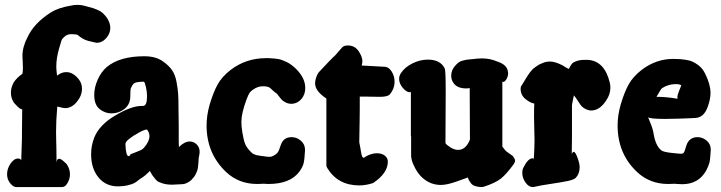

<svg xmlns="http://www.w3.org/2000/svg" viewBox="-20 -763 2933 781"><path d="M428.7 -649.4Q428.7 -627 412.1 -607.9Q395.5 -588.9 372.1 -588.9Q370.1 -588.9 338.9 -596.7Q325.2 -600.6 314.9 -606.9Q304.7 -613.3 299.8 -617.7Q294.9 -622.1 293 -622.1Q283.2 -624 269.5 -624Q255.9 -624 245.1 -616.2Q241.2 -613.3 238.3 -609.9Q235.4 -606.4 233.4 -604.5Q231.4 -602.5 229.5 -596.7Q227.5 -590.8 227.1 -588.4Q226.6 -585.9 223.6 -576.7Q220.7 -567.4 219.7 -563.5Q209 -525.4 209 -493.2Q209 -482.4 210.4 -470.7Q211.9 -459 211.9 -457V-455.1Q229.5 -469.7 250 -469.7Q276.4 -469.7 299.8 -441.4Q313.5 -423.8 313.5 -402.3Q313.5 -374 292.5 -348.6Q271.5 -323.2 245.1 -323.2Q238.3 -323.2 227.5 -326.2Q216.8 -329.1 212.9 -329.1Q208 -270.5 208 -226.6Q208 -211.9 208.5 -195.8Q209 -179.7 209.5 -152.8Q210 -126 210 -99.6Q210 -117.2 221.7 -117.2Q229.5 -117.2 251 -95.7Q264.6 -76.2 264.6 -53.7Q264.6 -31.2 250 -11.7Q243.2 -2 230.5 -2H46.9Q39.1 -2 31.2 -7.8Q8.8 -26.4 8.8 -54.7Q8.8 -77.1 22.9 -97.7Q37.1 -118.2 53.7 -118.2Q63.5 -118.2 66.4 -110.4Q69.3 -197.3 69.3 -200.2V-220.7Q69.3 -271.5 70.3 -317.4L69.3 -318.4Q68.4 -318.4 65.4 -319.3Q62.5 -320.3 59.1 -322.8Q55.7 -325.2 49.8 -331.1Q43.9 -336.9 37.1 -344.7Q34.2 -347.7 34.2 -349.6Q24.4 -365.2 24.4 -386.7Q24.4 -396.5 27.3 -407.2Q32.2 -424.8 42.5 -437Q52.7 -449.2 61.5 -455.6Q70.3 -461.9 71.3 -462.9Q73.2 -472.7 73.2 -489.3Q73.2 -497.1 72.3 -512.2Q71.3 -527.3 71.3 -535.2Q71.3 -572.3 91.8 -611.3Q118.2 -668.9 187.5 -712.9Q216.8 -731.4 268.6 -740.2Q281.2 -743.2 295.9 -743.2Q311.5 -743.2 324.2 -739.3Q326.2 -738.3 340.3 -734.9Q354.5 -731.4 359.9 -729.5Q365.2 -727.5 377 -722.7Q388.7 -717.8 395.5 -711.9Q402.3 -706.1 410.2 -696.8Q418 -687.5 422.9 -675.8Q428.7 -662.1 428.7 -649.4Z M554.7 -332H561.5Q578.1 -332 578.1 -371.1Q578.1 -389.6 573.7 -408.7Q569.3 -427.7 565.4 -430.7Q546.9 -430.7 535.6 -428.2Q524.4 -425.8 519 -417Q513.7 -408.2 512.2 -404.3Q510.7 -400.4 510.3 -383.8Q509.8 -367.2 509.8 -363.3Q506.8 -335 484.4 -318.4Q461.9 -301.8 433.6 -301.8Q407.2 -301.8 385.3 -319.3Q363.3 -336.9 363.3 -377Q363.3 -407.2 377.4 -439Q391.6 -470.7 414.1 -490.2Q466.8 -534.2 567.4 -534.2Q614.3 -534.2 643.6 -512.7Q666 -497.1 679.2 -478.5Q692.4 -460 697.8 -431.2Q703.1 -402.3 704.6 -382.3Q706.1 -362.3 706.1 -318.4Q706.1 -274.4 707 -251V-194.3Q707 -175.8 708 -165Q730.5 -187.5 752 -187.5Q767.6 -187.5 779.8 -175.8Q792 -164.1 792 -145.5Q792 -138.7 790 -128.9L788.1 -120.1Q788.1 -117.2 787.6 -108.4Q787.1 -99.6 786.6 -95.2Q786.1 -90.8 785.2 -82.5Q784.2 -74.2 782.2 -68.8Q780.3 -63.5 776.9 -56.2Q773.4 -48.8 768.6 -42.5Q763.7 -36.1 757.8 -30.3Q750 -23.4 740.7 -19Q731.4 -14.6 726.1 -14.2Q720.7 -13.7 710.4 -13.2Q700.2 -12.7 699.2 -12.7Q695.3 -12.7 689.5 -12.2Q683.6 -11.7 681.6 -11.7Q658.2 -11.7 641.1 -17.1Q624 -22.5 618.2 -27.8Q612.3 -33.2 606 -42Q599.6 -50.8 598.6 -51.8L589.8 -67.4Q588.9 -67.4 585 -63Q581.1 -58.6 571.3 -50.3Q561.5 -42 549.8 -35.2L542 -29.3Q534.2 -22.5 525.9 -18.1Q517.6 -13.7 499.5 -9.3Q481.4 -4.9 460 -4.9Q410.2 -4.9 380.4 -41.5Q350.6 -78.1 350.6 -135.7Q350.6 -169.9 363.3 -203.1Q383.8 -254.9 449.2 -293.5Q514.6 -332 554.7 -332ZM567.4 -164.1Q587.9 -188.5 587.9 -209Q587.9 -213.9 586.9 -218.3Q585.9 -222.7 584.5 -225.6Q583 -228.5 581.5 -231Q580.1 -233.4 579.1 -234.4L578.1 -236.3Q564.5 -236.3 530.3 -214.8L526.4 -212.9Q522.5 -210 516.6 -206.1Q510.7 -202.1 504.4 -197.3Q498 -192.4 494.1 -187Q490.2 -181.6 490.2 -176.8V-175.8Q492.2 -127.9 502.9 -127.9Q503.9 -127.9 507.8 -129.9Q510.7 -131.8 509.8 -132.8Q508.8 -132.8 509.3 -133.8Q509.8 -134.8 512.7 -136.2Q515.6 -137.7 521.5 -139.6Q527.3 -141.6 537.6 -146Q547.9 -150.4 550.8 -151.4Q553.7 -152.3 558.6 -155.8Q563.5 -159.2 567.4 -164.1Z M1168.9 -340.8H1165Q1152.3 -340.8 1141.1 -346.7Q1129.9 -352.5 1124 -359.4Q1118.2 -366.2 1113.3 -373Q1108.4 -379.9 1107.4 -380.9Q1097.7 -387.7 1089.8 -395Q1082 -402.3 1078.6 -405.3Q1075.2 -408.2 1068.4 -410.2Q1061.5 -412.1 1048.8 -412.1Q1029.3 -412.1 1010.7 -399.4Q1000 -392.6 995.1 -385.3Q990.2 -377.9 982.4 -357.4Q961.9 -301.8 961.9 -267.6Q961.9 -247.1 965.8 -224.6Q970.7 -193.4 977.5 -176.8Q984.4 -160.2 1002 -143.6Q1003.9 -141.6 1006.3 -139.6Q1008.8 -137.7 1010.7 -136.7Q1012.7 -135.7 1015.6 -134.8Q1018.6 -133.8 1020.5 -132.8Q1022.5 -131.8 1026.9 -131.3Q1031.2 -130.9 1033.2 -130.4Q1035.2 -129.9 1041 -128.9Q1046.9 -127.9 1049.8 -127.9Q1067.4 -125 1076.2 -125Q1085 -125 1094.7 -130.9Q1097.7 -132.8 1099.6 -133.8Q1101.6 -134.8 1103.5 -136.7Q1105.5 -138.7 1106.9 -139.6Q1108.4 -140.6 1109.9 -143.6Q1111.3 -146.5 1112.3 -147.5Q1113.3 -148.4 1114.7 -152.3Q1116.2 -156.2 1116.7 -157.7Q1117.2 -159.2 1119.1 -164.6Q1121.1 -169.9 1122.1 -172.9Q1132.8 -205.1 1166 -205.1Q1187.5 -205.1 1204.1 -190.4Q1220.7 -175.8 1220.7 -154.3V-151.4Q1218.8 -113.3 1214.8 -98.1Q1210.9 -83 1198.2 -65.4Q1161.1 -14.6 1071.3 -14.6Q1066.4 -14.6 1061.5 -15.1Q1056.6 -15.6 1053.7 -15.6H1050.8Q1049.8 -15.6 1041.5 -15.1Q1033.2 -14.6 1026.4 -14.6Q951.2 -14.6 899.4 -63.5Q820.3 -138.7 820.3 -252.9Q820.3 -293.9 833 -337.9Q847.7 -387.7 865.2 -419.4Q882.8 -451.2 918 -478.5Q980.5 -526.4 1061.5 -526.4H1073.2Q1097.7 -525.4 1111.8 -522.9Q1126 -520.5 1146 -510.7Q1166 -501 1184.6 -482.4Q1221.7 -445.3 1221.7 -405.3Q1221.7 -378.9 1206.5 -360.8Q1191.4 -342.8 1168.9 -340.8Z M1307.6 -362.3Q1261.7 -392.6 1261.7 -423.8Q1261.7 -433.6 1265.1 -444.8Q1268.6 -456.1 1272 -461.9Q1275.4 -467.8 1277.3 -469.7Q1303.7 -498 1318.8 -513.7Q1334 -529.3 1335.9 -530.8Q1337.9 -532.2 1340.8 -535.2Q1343.8 -538.1 1348.1 -543Q1352.5 -547.9 1370.1 -568.4Q1377.9 -578.1 1394.5 -578.1Q1425.8 -578.1 1441.4 -550.8Q1454.1 -530.3 1454.1 -513.7Q1454.1 -507.8 1451.2 -496.1H1459Q1464.8 -496.1 1547.9 -491.2Q1562.5 -489.3 1573.7 -471.2Q1585 -453.1 1585 -430.7Q1585 -401.4 1564.5 -377.9Q1554.7 -369.1 1524.4 -369.1Q1517.6 -369.1 1497.6 -369.6Q1477.5 -370.1 1463.9 -370.1H1443.4V-321.3Q1443.4 -308.6 1442.9 -274.4Q1442.4 -240.2 1441.4 -184.6Q1444.3 -171.9 1446.3 -158.7Q1448.2 -145.5 1449.2 -140.6Q1450.2 -135.7 1451.7 -130.9Q1453.1 -126 1454.6 -124Q1456.1 -122.1 1460 -121.1L1462.9 -123Q1465.8 -125 1470.7 -127.9Q1475.6 -130.9 1481.9 -133.3Q1488.3 -135.7 1496.6 -137.7Q1504.9 -139.6 1512.7 -139.6Q1533.2 -139.6 1545.4 -129.9Q1557.6 -120.1 1557.6 -105.5Q1557.6 -58.6 1498 -18.6Q1468.8 -8.8 1441.4 -8.8Q1354.5 -8.8 1311.5 -79.1Q1307.6 -84 1307.6 -91.8Z M1890.6 -405.3Q1886.7 -403.3 1877 -403.3Q1837.9 -403.3 1823.2 -427.7Q1815.4 -439.5 1815.4 -455.1Q1815.4 -477.5 1831.1 -495.1Q1837.9 -502.9 1844.7 -508.3Q1851.6 -513.7 1860.8 -516.1Q1870.1 -518.6 1875 -519.5Q1879.9 -520.5 1890.6 -521.5Q1901.4 -522.5 1902.3 -522.5Q1922.9 -525.4 1941.4 -525.4Q1973.6 -525.4 2002.9 -512.7Q2042 -500 2045.9 -472.7Q2045.9 -471.7 2046.4 -469.2Q2046.9 -466.8 2046.9 -465.8Q2046.9 -452.1 2040 -440.9Q2033.2 -429.7 2027.3 -429.7Q2025.4 -429.7 2023.4 -431.6V-167Q2027.3 -162.1 2032.2 -155.3Q2037.1 -148.4 2042 -145.5L2065.4 -128.9Q2075.2 -116.2 2075.2 -109.4Q2075.2 -103.5 2069.3 -94.7Q2040 -54.7 2017.6 -36.6Q1995.1 -18.6 1946.3 -2.9Q1943.4 -2 1937.5 -2Q1922.9 -2.9 1912.1 -6.3Q1901.4 -9.8 1895 -18.6Q1888.7 -27.3 1887.7 -29.3Q1886.7 -31.2 1882.8 -41Q1879.9 -40 1839.4 -25.4Q1798.8 -10.7 1773.4 -10.7Q1731.4 -10.7 1699.2 -39.1Q1681.6 -54.7 1669.9 -76.7Q1658.2 -98.6 1655.3 -110.8Q1652.3 -123 1652.3 -127.9V-210.9Q1652.3 -208 1651.4 -208V-389.6Q1649.4 -387.7 1646.5 -387.7Q1633.8 -387.7 1618.7 -405.3Q1603.5 -422.9 1603.5 -442.4Q1603.5 -454.1 1610.4 -464.8Q1626 -489.3 1657.2 -504.9Q1688.5 -520.5 1720.7 -520.5Q1771.5 -520.5 1789.1 -484.4Q1793 -476.6 1793 -389.6Q1793 -361.3 1792.5 -289.6Q1792 -217.8 1792 -180.7Q1795.9 -173.8 1812 -163.6Q1828.1 -153.3 1843.8 -153.3Q1875 -153.3 1891.6 -195.3Z M2313.5 -145.5Q2320.3 -145.5 2329.1 -121.6Q2337.9 -97.7 2337.9 -83Q2337.9 -56.6 2322.3 -40Q2315.4 -32.2 2290 -26.9Q2264.6 -21.5 2221.2 -15.1Q2177.7 -8.8 2153.3 -2.9Q2152.3 -2.9 2150.4 -2.4Q2148.4 -2 2147.5 -2Q2130.9 -2 2117.7 -20.5Q2104.5 -39.1 2104.5 -59.6Q2104.5 -73.2 2109.4 -82Q2127.9 -119.1 2146.5 -119.1Q2150.4 -119.1 2151.4 -116.2Q2154.3 -164.1 2154.3 -193.4Q2154.3 -208 2153.3 -238.3Q2152.3 -268.6 2152.3 -288.1Q2152.3 -321.3 2153.3 -341.8Q2137.7 -343.8 2117.7 -359.9Q2097.7 -376 2097.7 -402.3Q2097.7 -410.2 2101.6 -415Q2104.5 -419.9 2111.3 -430.7Q2118.2 -441.4 2120.1 -445.3Q2122.1 -449.2 2127.9 -457.5Q2133.8 -465.8 2136.2 -469.2Q2138.7 -472.7 2144 -478.5Q2149.4 -484.4 2153.8 -487.3Q2158.2 -490.2 2164.1 -494.6Q2169.9 -499 2176.3 -502Q2182.6 -504.9 2190.4 -507.8Q2202.1 -512.7 2217.8 -512.7Q2237.3 -512.7 2266.6 -498Q2270.5 -496.1 2278.8 -490.7Q2287.1 -485.4 2293.9 -482.4Q2293.9 -483.4 2298.3 -491.2Q2302.7 -499 2307.1 -504.4Q2311.5 -509.8 2325.2 -514.6Q2338.9 -519.5 2358.4 -519.5H2372.1Q2438.5 -514.6 2460 -428.7Q2462.9 -417 2462.9 -406.2Q2462.9 -378.9 2445.3 -353.5Q2418.9 -313.5 2384.8 -313.5Q2378.9 -313.5 2376 -314.5Q2363.3 -317.4 2354.5 -323.7Q2345.7 -330.1 2341.3 -336.4Q2336.9 -342.8 2329.1 -355Q2321.3 -367.2 2314.5 -375Q2313.5 -371.1 2311.5 -361.3Q2309.6 -351.6 2308.1 -344.2Q2306.6 -336.9 2306.6 -335V-205.1Q2306.6 -165 2305.7 -137.7Q2310.5 -145.5 2313.5 -145.5Z M2650.4 -369.1Q2650.4 -369.1 2656.2 -369.1Q2689.5 -369.1 2736.3 -361.3Q2736.3 -362.3 2735.8 -364.3Q2735.4 -366.2 2735.4 -367.2Q2735.4 -377 2743.2 -395.5Q2751 -414.1 2751 -415V-416Q2744.1 -420.9 2729.5 -420.9Q2698.2 -420.9 2672.9 -404.3Q2668 -400.4 2650.4 -369.1ZM2616.2 -286.1Q2616.2 -285.2 2620.6 -275.4Q2625 -265.6 2630.4 -250.5Q2635.7 -235.4 2637.7 -224.6Q2645.5 -171.9 2668.9 -152.3Q2676.8 -144.5 2715.8 -140.6Q2723.6 -139.6 2734.4 -138.7Q2745.1 -137.7 2748 -137.7Q2752.9 -137.7 2755.9 -138.2Q2758.8 -138.7 2761.2 -142.1Q2763.7 -145.5 2764.6 -147.9Q2765.6 -150.4 2768.1 -158.7Q2770.5 -167 2772.5 -172.9Q2784.2 -205.1 2817.4 -205.1Q2837.9 -205.1 2854.5 -190.9Q2871.1 -176.8 2871.1 -155.3V-152.3Q2869.1 -114.3 2865.7 -101.1Q2862.3 -87.9 2851.6 -67.4Q2820.3 -13.7 2754.9 -13.7Q2746.1 -13.7 2734.9 -14.6Q2723.6 -15.6 2722.7 -15.6Q2721.7 -15.6 2713.9 -15.1Q2706.1 -14.6 2698.2 -14.6Q2623 -14.6 2571.3 -63.5Q2492.2 -137.7 2492.2 -252.9Q2492.2 -293.9 2504.9 -337.9Q2519.5 -387.7 2537.1 -419.4Q2554.7 -451.2 2589.8 -478.5Q2648.4 -523.4 2718.8 -523.4Q2736.3 -523.4 2746.1 -522.5Q2769.5 -520.5 2784.7 -516.6Q2799.8 -512.7 2818.4 -499.5Q2836.9 -486.3 2847.7 -464.8Q2870.1 -419.9 2870.1 -385.7Q2870.1 -358.4 2858.4 -327.1Q2842.8 -285.2 2809.6 -283.2L2790 -282.2Q2769.5 -281.2 2739.7 -280.3Q2710 -279.3 2685.5 -279.3Q2624 -279.3 2616.2 -286.1Z"/></svg>

Font: Essays1743
Style: Bold
Weight: 700
Designer: Based on the typeface in a 1743 English translation of the essays of Montaigne.  PostScript/TrueType font designed by Jo
Version: Version 002.100